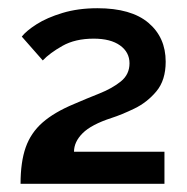

<svg xmlns="http://www.w3.org/2000/svg" viewBox="-20 -836 456 467"><path d="M30 -389Q30 -442 42.5 -477.5Q55 -513 83.5 -538Q112 -563 160 -583Q190 -596 221.5 -608.5Q253 -621 274 -638Q295 -655 295 -682Q295 -709 272 -725.5Q249 -742 208 -742Q163 -742 132 -724.5Q101 -707 84 -689L33 -747Q44 -761 69 -777Q94 -793 132 -804.5Q170 -816 217 -816Q299 -816 341 -780.5Q383 -745 383 -686Q383 -641 360.5 -614Q338 -587 307 -572Q276 -557 251 -549Q202 -533 181 -512Q160 -491 160 -467H380V-389Z"/></svg>

Font: Raleway
Style: Bold
Weight: 700
Designer: Matt McInerney, Pablo Impallari, Rodrigo Fuenzalida
Foundry: Matt McInerney, Pablo Impallari, Rodrigo Fuenzalida
Version: Version 4.026